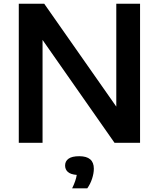

<svg xmlns="http://www.w3.org/2000/svg" viewBox="-20 -760 845 1022"><path d="M80 0V-740H215.5L599 -192.5V-740H725.5V0H589.5L206.5 -547.5V0ZM364 242.5Q384 201.5 388.5 171Q356 168.5 341.2 155.2Q326.5 142 326.5 121Q326.5 98 344.8 84.8Q363 71.5 402 71.5Q479.5 71.5 479.5 138Q479.5 162.5 470.2 191Q461 219.5 444.5 242.5Z"/></svg>

Font: Encode Sans Semi Expanded SemiBold
Style: Regular
Weight: 600
Width: 6
Designer: Multiple Designers
Foundry: Impallari Type
Version: Version 3.000; ttfautohint (v1.8.3) -l 8 -r 50 -G 200 -x 14 